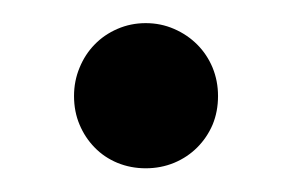

<svg xmlns="http://www.w3.org/2000/svg" viewBox="-20 -138 252 166"><path d="M106 -118Q119 -118 130.5 -113Q142 -108 150.5 -99.5Q159 -91 163.8 -79.5Q168.5 -68 168.5 -55Q168.5 -41.5 163.8 -30.2Q159 -19 150.5 -10.5Q142 -2 130.5 2.8Q119 7.5 106 7.5Q93 7.5 81.5 2.8Q70 -2 61.8 -10.5Q53.5 -19 48.8 -30.2Q44 -41.5 44 -55Q44 -68 48.8 -79.5Q53.5 -91 61.8 -99.5Q70 -108 81.5 -113Q93 -118 106 -118Z"/></svg>

Font: LatoCHI
Style: Regular
Weight: 400
Designer: Lukasz Dziedzic
Foundry: tyPoland Lukasz Dziedzic
Version: Version 1.104